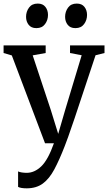

<svg xmlns="http://www.w3.org/2000/svg" viewBox="-20 -800 604 1072"><path d="M129 251.5Q96.5 251.5 81 243.5V157Q87.5 160.5 101.2 162.8Q115 165 129 165Q172.5 165 210.2 129Q248 93 281 0H231.5L46 -490.5L0 -504V-546.5H235V-504L162.5 -491L263.5 -186.5L305 -52.5L344 -186.5L436 -491.5L371 -504V-546.5H563.5V-504L513.5 -491.5Q441 -271 396.8 -140.5Q352.5 -10 341.5 15.5Q311.5 93 283.2 145.8Q255 198.5 218.8 225Q182.5 251.5 129 251.5ZM182.5 -643Q154.5 -643 140 -661.5Q125.5 -680 125.5 -706Q125.5 -735 142 -757.5Q158.5 -780 190 -780H191Q219 -780 233.5 -761.5Q248 -743 248 -716.5Q248 -688 231.5 -665.5Q215 -643 183.5 -643ZM400.5 -643Q372.5 -643 358 -661.5Q343.5 -680 343.5 -706Q343.5 -735 360 -757.5Q376.5 -780 408 -780H409Q437 -780 451.5 -761.5Q466 -743 466 -716.5Q466 -688 449.5 -665.5Q433 -643 401.5 -643Z"/></svg>

Font: Merriweather Text
Style: Regular
Weight: 400
Designer: Eben Sorkin
Foundry: Eben Sorkin
Version: Version 2.100; ttfautohint (v1.7.19-72a1) -l 8 -r 50 -G 200 